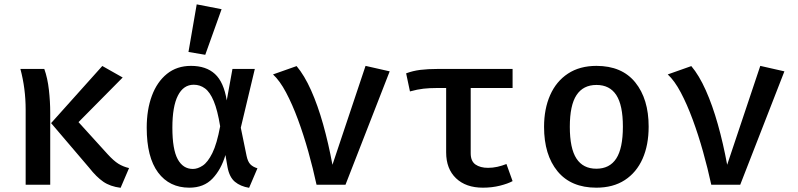

<svg xmlns="http://www.w3.org/2000/svg" viewBox="-20 -864 3732 898"><path d="M458.5 -555.4 553.8 -501.5 347.2 -292.8 483.6 -142.6Q511.8 -111.8 533.6 -98.2Q555.4 -84.6 583.6 -77.9L544.1 14.4Q495.4 8.2 463.1 -14.1Q430.8 -36.4 397.4 -79L219 -288.2ZM187.2 -541.5Q202.6 -498.5 208.7 -443.8Q214.9 -389.2 214.9 -337.4V0H100V-351.8Q100 -449.7 75.4 -541.5Z M873.3 -555.9Q944.1 -555.9 985.4 -517.9Q1026.7 -480 1040.5 -394.4L1067.2 -541.5H1171.8L1106.2 -266.7L1133.3 -134.9Q1139 -107.7 1151 -95.4Q1163.1 -83.1 1184.1 -76.9L1145.1 14.4Q1104.6 7.7 1078.7 -13.8Q1052.8 -35.4 1044.1 -82.6L1034.4 -139Q1014.4 -71.3 973.8 -28.7Q933.3 13.8 865.6 13.8Q772.3 13.8 719.2 -57.4Q666.2 -128.7 666.2 -266.7Q666.2 -350.8 690.3 -415.9Q714.4 -481 760.8 -518.5Q807.2 -555.9 873.3 -555.9ZM886.2 -467.7Q837.9 -467.7 812.1 -416.9Q786.2 -366.2 786.2 -266.7Q786.2 -165.6 811 -119.7Q835.9 -73.8 882.1 -73.8Q904.6 -73.8 928.2 -89.5Q951.8 -105.1 973.1 -147.9Q994.4 -190.8 1009.7 -273.3Q997.4 -348.7 979.7 -391Q962.1 -433.3 938.7 -450.5Q915.4 -467.7 886.2 -467.7ZM900 -843.6 1016.4 -821 940 -607.7 861.5 -621Z M1460.5 0Q1444.1 -75.9 1422.1 -154.6Q1400 -233.3 1373.6 -304.9Q1347.2 -376.4 1317.9 -431.5Q1288.7 -486.7 1256.9 -515.9L1367.2 -554.9Q1403.6 -511.8 1434.9 -441.8Q1466.2 -371.8 1491.3 -282.6Q1516.4 -193.3 1534.9 -93.3L1689.7 -555.9L1802.6 -530.3L1595.9 0Z M2377.4 -541.5V-452.3H2181.5V-147.2Q2181.5 -110.3 2203.8 -94.6Q2226.2 -79 2262.6 -79Q2284.1 -79 2306.2 -83.8Q2328.2 -88.7 2348.7 -96.9L2377.4 -16.9Q2355.9 -5.1 2318.5 4.4Q2281 13.8 2238.5 13.8Q2159 13.8 2112.8 -30.3Q2066.7 -74.4 2066.7 -151.3V-452.3H2020Q1988.2 -452.3 1960.5 -449.2Q1932.8 -446.2 1897.4 -436.4L1879.5 -521Q1910.8 -532.8 1946.2 -537.2Q1981.5 -541.5 2025.6 -541.5Z M2769.7 -555.9Q2888.7 -555.9 2951.3 -478.5Q3013.8 -401 3013.8 -271.8Q3013.8 -185.6 2985.4 -121.5Q2956.9 -57.4 2902.3 -21.8Q2847.7 13.8 2769.2 13.8Q2650.8 13.8 2587.7 -62.8Q2524.6 -139.5 2524.6 -270.8Q2524.6 -354.9 2553.1 -419.2Q2581.5 -483.6 2636.4 -519.7Q2691.3 -555.9 2769.7 -555.9ZM2769.7 -466.7Q2707.7 -466.7 2676.4 -419.2Q2645.1 -371.8 2645.1 -270.8Q2645.1 -169.7 2676.2 -122.3Q2707.2 -74.9 2769.2 -74.9Q2831.3 -74.9 2862.3 -122.6Q2893.3 -170.3 2893.3 -271.8Q2893.3 -371.8 2862.6 -419.2Q2831.8 -466.7 2769.7 -466.7Z M3306.7 0Q3290.3 -75.9 3268.2 -154.6Q3246.2 -233.3 3219.7 -304.9Q3193.3 -376.4 3164.1 -431.5Q3134.9 -486.7 3103.1 -515.9L3213.3 -554.9Q3249.7 -511.8 3281 -441.8Q3312.3 -371.8 3337.4 -282.6Q3362.6 -193.3 3381 -93.3L3535.9 -555.9L3648.7 -530.3L3442.1 0Z"/></svg>

Font: Fira Code Medium
Style: Regular
Weight: 500
Designer: Carrois Corporate, Edenspiekermann AG, Nikita Prokopov
Foundry: Carrois Corporate, Edenspiekermann AG, Nikita Prokopov
Version: Version 6.002